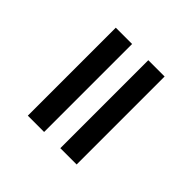

<svg xmlns="http://www.w3.org/2000/svg" viewBox="-19 -754 787 787"><g transform="rotate(-45 375.0 -360.5)"><path d="M120 -407V-501.5H630V-407ZM120 -218.5V-313H630V-218.5Z"/></g></svg>

Font: Vela Sans Bd
Style: Bold
Weight: 700
Designer: Principal design: Mikhail Sharanda - project Manrope.
Design modification: Ravid Balaliev
Foundry: Mikhail Sharanda
Version: Version 1.001